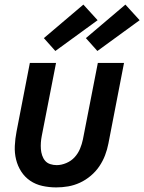

<svg xmlns="http://www.w3.org/2000/svg" viewBox="-20 -804 628 836"><path d="M225 12Q194 12 164.5 5.5Q135 -1 111.5 -17Q88 -33 72.5 -57Q57 -81 50 -109.5Q43 -138 44.5 -169Q46 -200 52 -231L110 -530H224L162 -213Q159 -198 158 -183.5Q157 -169 158 -155Q159 -141 163.5 -127.5Q168 -114 176.5 -104Q185 -94 198.5 -89.5Q212 -85 227 -85Q247 -85 268.5 -94Q290 -103 305 -119.5Q320 -136 328.5 -156.5Q337 -177 341 -197L406 -530H520L452 -179Q447 -153 437.5 -128Q428 -103 412.5 -80Q397 -57 375 -38.5Q353 -20 328 -8.5Q303 3 277 7.5Q251 12 225 12ZM404 -582 354 -638 526 -784 588 -716ZM221 -582 171 -638 343 -784 405 -716Z"/></svg>

Font: Lode
Style: Bold Italic
Weight: 700
Italic angle: -11°
Monospace: yes
Designer: Belleve Invis
Foundry: Belleve Invis
Version: Version 29.2.0; ttfautohint (v1.8.3)